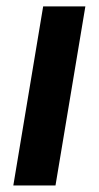

<svg xmlns="http://www.w3.org/2000/svg" viewBox="-20 -565 301 585"><path d="M20.6 0H149.1L240.1 -545.5H111.5Z"/></svg>

Font: Margiela Sans Semi Bold
Style: Italic
Weight: 600
Italic angle: -9.39999°
Designer: Stefan Endress, Andreas Faust
Version: Version 1.100;FEAKit 1.0